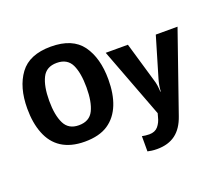

<svg xmlns="http://www.w3.org/2000/svg" viewBox="-152 -941 1586 1397"><g transform="rotate(-20 641.0 -242.5)"><path d="M678.2 -357.9C678.2 -468.8 653.8 -557.6 605.5 -624.5C556.6 -691.4 476.6 -725.1 365.2 -725.1C254.4 -725.1 174.3 -691.9 125 -625C75.7 -558.1 50.8 -469.7 50.8 -358.9C50.8 -285.2 61.5 -220.2 83.5 -165C127 -54.2 217.3 9.8 363.8 9.8C438.5 9.8 499 -5.4 544.9 -36.1C636.7 -97.2 678.2 -211.4 678.2 -357.9ZM220.2 -357.9C220.2 -432.6 231 -491.7 252.4 -534.7C273.4 -577.6 311 -599.1 365.2 -599.1C419.4 -599.1 457 -577.6 478 -534.7C498.5 -491.7 508.8 -432.6 508.8 -357.9C508.8 -283.2 498.5 -224.6 477.5 -181.6C456.5 -138.7 418.5 -117.2 363.8 -117.2C310.5 -117.2 273.4 -138.7 252.4 -181.6C231 -224.6 220.2 -283.2 220.2 -357.9ZM931.2 -3.9 923.8 22.9C917.5 50.3 906.2 73.2 890.1 92.3C874 110.8 851.6 120.1 821.8 120.1C800.8 120.1 779.3 117.2 766.1 113.8V231.9C784.2 235.8 805.7 240.2 838.9 240.2C956.1 240.2 1028.3 184.6 1067.9 69.8L1282.2 -545.9H1113.8L1022.9 -238.8C1013.7 -208 1008.3 -178.7 1005.9 -144H1002.9C1001.5 -178.7 997.6 -209.5 987.8 -238.8L897.9 -545.9H726.1Z"/></g></svg>

Font: Avrile Sans
Style: Bold
Weight: 700
Designer: Monotype Design Team, Google (font), Stefan Peev (BGR Cyrillic), Cristiano Sobral (main changes)
Foundry: The Avrile Sans Project Authors
Version: Version 3.110